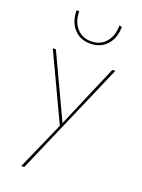

<svg xmlns="http://www.w3.org/2000/svg" viewBox="-174 -735 811 1100"><g transform="rotate(20 231.5 -185.0)"><path d="M422 -407 120 289H102L231 -3L41 -407H60L240 -23L404 -407ZM371 -658 355 -659Q355 -596 321.5 -557.5Q288 -519 233 -519Q178 -519 144.5 -557.5Q111 -596 111 -658H95Q95 -589 132.5 -547Q170 -505 233 -505Q295 -505 333 -547Q371 -589 371 -658Z"/></g></svg>

Font: Ysabeau Thin
Style: Regular
Weight: 200
Designer: Christian Thalmann (Catharsis Fonts)
Version: Version 0.003